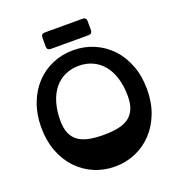

<svg xmlns="http://www.w3.org/2000/svg" viewBox="-184 -1226 1299 1392"><g transform="rotate(-20 466.0 -530.0)"><path d="M319 -947Q289 -947 289 -976V-1045Q289 -1074 319 -1074H608Q638 -1074 638 -1045V-976Q638 -947 608 -947ZM466 14Q380 14 306 -18Q232 -50 176.5 -108.5Q121 -167 89.5 -250Q58 -333 58 -435Q58 -536 89.5 -619Q121 -702 176 -760.5Q231 -819 305.5 -851Q380 -883 466 -883Q551 -883 625.5 -851Q700 -819 755.5 -760.5Q811 -702 842.5 -619Q874 -536 874 -435Q874 -333 842.5 -250.5Q811 -168 755.5 -109Q700 -50 625.5 -18Q551 14 466 14ZM466 -763Q407 -763 358.5 -740.5Q310 -718 276 -676Q242 -634 223.5 -573Q205 -512 205 -435Q205 -375 222.5 -335Q240 -295 273.5 -272Q307 -249 355.5 -239.5Q404 -230 466 -230Q528 -230 576.5 -239.5Q625 -249 658 -272Q691 -295 708.5 -335Q726 -375 726 -435Q726 -512 707.5 -573Q689 -634 655 -676Q621 -718 573 -740.5Q525 -763 466 -763Z"/></g></svg>

Font: OpenDyslexic3
Style: Bold
Weight: 700
Designer: Abelardo Gonzalez
Version: Version 1.000;PS 001.001;hotconv 1.0.56